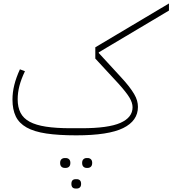

<svg xmlns="http://www.w3.org/2000/svg" viewBox="-20 -769 995 1108"><path d="M420 12Q318 12 247.5 1.5Q177 -9 133.5 -33.5Q90 -58 71 -97.5Q52 -137 52 -194Q52 -236 62.5 -278.5Q73 -321 95 -369L124 -358Q102 -312 92 -273Q82 -234 82 -196Q82 -150 98.5 -118Q115 -86 151 -66.5Q187 -47 245.5 -38Q304 -29 388 -29H451Q605 -29 675 -60Q745 -91 745 -150Q745 -176 727 -206Q709 -236 664 -286L530 -431V-496L955 -749V-708L550 -467V-463L676 -326Q704 -296 723 -271.5Q742 -247 754 -226.5Q766 -206 771 -188Q776 -170 776 -152Q776 -72 691 -30Q606 12 420 12ZM480 200Q469 200 461.5 193Q454 186 454 171Q454 157 461.5 150Q469 143 480 143H486Q497 143 504.5 150Q512 157 512 171Q512 186 504.5 193Q497 200 486 200ZM417 319Q392 319 392 292Q392 265 417 265H423Q434 265 441 271.5Q448 278 448 292Q448 306 441 312.5Q434 319 423 319ZM354 200Q342 200 334.5 193Q327 186 327 171Q327 157 334.5 150Q342 143 354 143H359Q371 143 378.5 150Q386 157 386 171Q386 186 378.5 193Q371 200 359 200Z"/></svg>

Font: IBM Plex Sans Arabic ExtLt
Style: Regular
Weight: 200
Designer: Mike Abbink, Paul van der Laan, Pieter van Rosmalen, Wael Morcos, Khajak Apelian
Foundry: Bold Monday
Version: Version 1.2